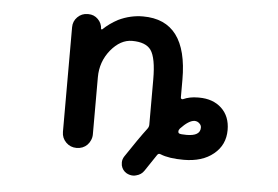

<svg xmlns="http://www.w3.org/2000/svg" viewBox="-47 -621 1094 755"><g transform="rotate(5 500.0 -243.5)"><path d="M477.5 63.5Q460.9 53.7 456.1 34.2Q455.1 28.3 455.1 22.5Q455.1 9.8 462.9 -2Q512.7 -77.1 543.9 -118.2Q549.8 -126 549.8 -134.8V-312.5Q549.8 -398.4 528.3 -428.7Q507.8 -457 454.1 -457Q408.2 -457 370.1 -411.1Q332 -364.3 332 -302.7V-77.1Q332 -65.4 327.1 -54.2Q322.3 -43 314.5 -35.2Q306.6 -27.3 295.9 -22.9Q285.2 -18.6 272.5 -18.6Q248 -18.6 231 -35.6Q213.9 -52.7 213.9 -77.1V-490.2Q213.9 -513.7 230.5 -530.3Q247.1 -546.9 270.5 -546.9H273.4Q295.9 -546.9 311.5 -531.2Q327.1 -515.6 328.1 -493.2Q328.1 -492.2 330.1 -491.7Q332 -491.2 333 -492.2Q358.4 -516.6 391.6 -534.2Q438.5 -556.6 488.3 -556.6Q664.1 -556.6 664.1 -322.3V-252Q664.1 -248 667 -246.6Q669.9 -245.1 672.9 -246.1Q698.2 -257.8 731.4 -257.8Q733.4 -257.8 735.4 -257.8Q791 -257.8 824.7 -226.1Q858.4 -194.3 858.4 -140.6Q858.4 -81.1 813.5 -44.9Q769.5 -8.8 696.3 -8.8Q637.7 -8.8 604.5 -22.5Q595.7 -26.4 590.8 -18.6Q563.5 21.5 546.9 46.9Q536.1 63.5 515.6 68.4Q509.8 70.3 502.9 70.3Q490.2 70.3 477.5 63.5ZM670.9 -129.9Q666 -124 666 -118.2Q666 -115.2 667 -113.3Q668 -111.3 669.9 -110.4Q675.8 -107.4 699.2 -107.4Q752.9 -107.4 752.9 -140.6Q752.9 -150.4 745.1 -157.2Q737.3 -165 725.6 -165Q703.1 -164.1 670.9 -129.9Z"/></g></svg>

Font: Rounded-X Mgen+ 1m medium
Style: Regular
Weight: 500
Designer: [Source Han Sans]
Ryoko NISHIZUKA  (kana & ideographs); Paul D. Hunt (Latin, Greek & Cyrillic); Wenlong ZHANG  (bopomofo
Version: Version 1.059.20150602